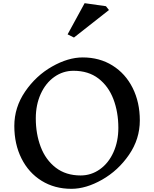

<svg xmlns="http://www.w3.org/2000/svg" viewBox="-20 -1167 969 1207"><path d="M859 -410Q859 -293 791 -194Q723 -95 622 -37.5Q521 20 429 20Q323 20 241.5 -30.5Q160 -81 115 -171Q70 -261 70 -375Q70 -492 138 -591.5Q206 -691 307 -748.5Q408 -806 500 -806Q606 -806 687.5 -755Q769 -704 814 -614Q859 -524 859 -410ZM205 -423Q205 -325 236 -243.5Q267 -162 330.5 -113Q394 -64 487 -64Q553 -64 607.5 -102.5Q662 -141 693 -209.5Q724 -278 724 -363Q724 -462 693 -543.5Q662 -625 599 -673.5Q536 -722 442 -722Q376 -722 321.5 -683.5Q267 -645 236 -576.5Q205 -508 205 -423ZM665 -1104 445 -931 405 -951 512 -1147 646 -1128Z"/></svg>

Font: Inknut Antiqua
Style: Regular
Weight: 400
Designer: Claus Eggers Sørensen
Foundry: Claus Eggers Sørensen
Version: Version 1.003; ttfautohint (v1.8.2) -l 8 -r 50 -G 200 -x 14 